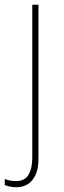

<svg xmlns="http://www.w3.org/2000/svg" viewBox="-52 -548 268 809"><path d="M17 241Q1 241 -11 238Q-23 235 -32 232V206Q-21 211 -8.5 213Q4 215 16 215Q52 215 68 188.5Q84 162 84 116V-528H110V122Q110 164 97 190.5Q84 217 63.5 229Q43 241 17 241Z"/></svg>

Font: Noto Sans Khmer SemiCondensed Thin
Style: Regular
Weight: 250
Width: 4
Designer: Danh Hong and the Monotype Design Team
Foundry: Monotype Imaging Inc.
Version: Version 2.004